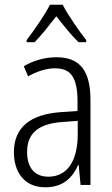

<svg xmlns="http://www.w3.org/2000/svg" viewBox="-20 -785 475 815"><path d="M246 -765H192C170 -721 124 -655 93 -615V-606H127C155 -634 190 -679 219 -716C249 -678 282 -636 313 -606H346V-615C319 -648 270 -719 246 -765ZM219 -542C170 -542 122 -528 81 -504L99 -461C141 -484 179 -495 214 -495C280 -495 309 -457 309 -355V-314L238 -309C110 -300 39 -245 39 -139C39 -55 83 10 172 10C248 10 287 -30 312 -85H314L322 0H364V-359C364 -485 320 -542 219 -542ZM244 -267 310 -272V-216C310 -105 268 -35 185 -35C129 -35 95 -71 95 -140C95 -219 143 -260 244 -267Z"/></svg>

Font: Noto Sans Arabic UI Cn Lt
Style: Regular
Weight: 300
Width: 3
Designer: Monotype Design Team, Nadine Chahine and Nizar Qandah
Foundry: Monotype Imaging Inc.
Version: Version 2.010